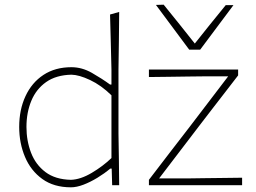

<svg xmlns="http://www.w3.org/2000/svg" viewBox="-20 -791 1094 820"><path d="M283 9Q210 9 160.8 -26.5Q111.5 -62 86.8 -120.8Q62 -179.5 62 -249Q62 -322.5 88.8 -380.2Q115.5 -438 165.5 -471Q215.5 -504 285 -504Q330 -504 372.5 -479.8Q415 -455.5 450 -430H456V-494Q454.5 -558 453 -616.2Q451.5 -674.5 450 -729L489 -740Q488.5 -679.5 487.8 -618.8Q487 -558 486 -494V-221Q487 -160.5 487.8 -108.5Q488.5 -56.5 489 0H459L457 -71H451Q426 -50 396 -31.8Q366 -13.5 336.5 -2.2Q307 9 283 9ZM283 -23Q324.5 -24.5 372 -52.8Q419.5 -81 456 -116V-384Q412 -427 364.8 -449.2Q317.5 -471.5 285 -472Q219.5 -470.5 177 -440.5Q134.5 -410.5 113.8 -360.5Q93 -310.5 93 -249Q93 -190 112.5 -139Q132 -88 174 -56.2Q216 -24.5 283 -23ZM616 0V-23Q662.5 -84 706.8 -141.5Q751 -199 790.5 -250L954.5 -465H856Q826.5 -465 785.5 -464.2Q744.5 -463.5 700 -463Q655.5 -462.5 616 -462V-494H997V-469Q975.5 -441 947.5 -404.8Q919.5 -368.5 889.5 -329.8Q859.5 -291 832 -255L659.5 -29H780Q810 -29.5 850.5 -30Q891 -30.5 934 -31Q977 -31.5 1014 -32V0ZM788 -579Q753 -625.5 717.5 -673.8Q682 -722 646 -770L679 -771Q713 -729 746.2 -687.8Q779.5 -646.5 812 -605Q844 -645.5 877 -686.5Q910 -727.5 944 -769H977Q941 -721 905.8 -673.8Q870.5 -626.5 835 -579Z"/></svg>

Font: Commissioner Loud Thin
Style: Regular
Weight: 100
Designer: Kostas Bartsokas
Foundry: Kostas Bartsokas
Version: Version 1.000; ttfautohint (v1.8.3)